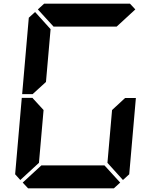

<svg xmlns="http://www.w3.org/2000/svg" viewBox="-20 -1020 856 1040"><path d="M162 -515 157 -510H100L136 -924L170 -955L254 -862L229 -576ZM90 -45 62 -76 98 -490H156L160 -485L216 -424L191 -138ZM631 -31 597 0H132L103 -31L204 -124H546ZM653 -485 658 -489H716L680 -76L646 -45L562 -138L587 -424ZM185 -969 219 -1000H684L713 -969L612 -876H270Z"/></svg>

Font: DSEG7 Classic
Style: BoldItalic
Weight: 700
Italic angle: -5°
Designer: Keshikan(Twitter:@keshinomi_88pro)
Version: Version 0.46